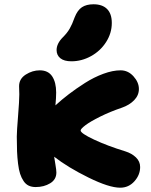

<svg xmlns="http://www.w3.org/2000/svg" viewBox="-20 -871 700 893"><path d="M312 -585.9Q278.3 -585.9 260.7 -600.1Q243.2 -614.3 243.2 -638.2Q243.2 -668.5 272.9 -698.2Q293 -718.3 304.4 -738.3Q315.9 -758.3 327.1 -790Q340.3 -823.7 361.1 -837.4Q381.8 -851.1 415 -851.1Q456.1 -851.1 478 -829.1Q500 -807.1 500 -764.2Q500 -716.8 473.4 -675.3Q446.8 -633.8 403.3 -609.9Q359.9 -585.9 312 -585.9ZM146 -1Q127 -1 113 -7.8Q99.1 -14.6 89.4 -29.3Q79.6 -43.9 73.5 -62.7Q67.4 -81.5 64 -109.6Q60.5 -137.7 59.3 -166.7Q58.1 -195.8 58.1 -235.8Q58.1 -259.8 64 -331.3Q69.8 -402.8 69.8 -432.1Q69.8 -437.5 69.3 -450.7Q68.8 -463.9 68.8 -470.2Q68.8 -504.4 99.9 -524.2Q130.9 -543.9 165 -543.9Q204.1 -543.9 222.7 -515.9Q241.2 -487.8 241.2 -440.9Q241.2 -416 237.8 -380.9Q267.1 -407.7 300.3 -433.1Q333.5 -458.5 375.2 -485.1Q417 -511.7 460.7 -527.8Q504.4 -543.9 541 -543.9Q575.7 -543.9 600.8 -516.1Q626 -488.3 626 -457Q626 -427.7 604 -405Q582 -382.3 546.9 -370.1Q492.2 -351.6 446 -328.6Q399.9 -305.7 377.4 -288.6Q355 -271.5 355 -264.2Q355 -251 417.5 -221.7Q480 -192.4 563 -167Q592.8 -157.7 612.3 -138.9Q631.8 -120.1 631.8 -94.2Q631.8 -57.6 605.2 -27.8Q578.6 2 539.1 2Q487.3 2 391.6 -45.2Q295.9 -92.3 231.9 -142.1Q233.4 -130.4 237.8 -105.5Q242.2 -80.6 242.2 -68.8Q242.2 -36.1 213.4 -18.6Q184.6 -1 146 -1Z"/></svg>

Font: Shantell Sans Bouncy
Style: Regular
Weight: 800
Designer: Stephen Nixon, Anya Danilova, Shantell Martin
Foundry: Arrow Type
Version: Version 1.006;[9816181b4]